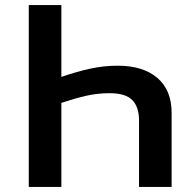

<svg xmlns="http://www.w3.org/2000/svg" viewBox="-20 -734 757 754"><path d="M93 -714H221V-432Q282 -453 335 -464.5Q388 -476 442 -476Q542 -476 598 -428Q654 -380 654 -291V0H526V-260Q526 -314 499.5 -341Q473 -368 411 -368Q363 -368 319 -358Q275 -348 221 -330V0H93Z"/></svg>

Font: Noto Sans SemiBold
Style: Regular
Weight: 600
Designer: Monotype Design Team
Foundry: Monotype Imaging Inc.
Version: Version 2.007